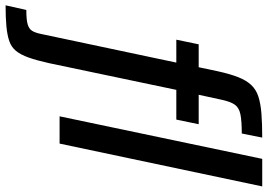

<svg xmlns="http://www.w3.org/2000/svg" viewBox="-226 -624 981 704"><g transform="rotate(90 265.0 -272.5)"><path d="M-67 198 -50 122Q-14 122 3 117Q20 112 27 100Q34 88 38 68L143 -428H59L76 -510H160L175 -581Q185 -626 196.5 -655Q208 -684 224.5 -702Q241 -720 266.5 -728.5Q292 -737 329 -740Q366 -743 418 -743L403 -668Q357 -668 332.5 -663Q308 -658 297 -642Q286 -626 279 -593L261 -510H369L352 -428H243L145 39Q135 84 124.5 113.5Q114 143 100 160Q86 177 64 184.5Q42 192 10 195Q-22 198 -67 198ZM340 0 496 -743H597L440 0Z"/></g></svg>

Font: Saira SemiCondensed Medium
Style: Italic
Weight: 500
Width: 4
Italic angle: -12°
Designer: Hector Gatti with collaboration of the Omnibus-Type team
Foundry: Omnibus-Type
Version: Version 1.101